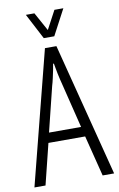

<svg xmlns="http://www.w3.org/2000/svg" viewBox="-96 -921 601 973"><g transform="rotate(-10 205.0 -434.5)"><path d="M0 0 175 -686H234L410 0H351L298 -210H109L57 0ZM121 -261H286L229 -492Q226 -504 222.5 -518Q219 -532 216 -547Q213 -562 210.5 -576Q208 -590 206 -601H202Q200 -587 196 -568Q192 -549 187.5 -528.5Q183 -508 178 -492ZM109 -869H153L219 -749H192L256 -869H302L232 -737H178Z"/></g></svg>

Font: Archivo ExtraCondensed ExtraLight
Style: Regular
Weight: 250
Width: 2
Designer: Hector Gatti
Foundry: Omnibus-Type
Version: Version 2.001